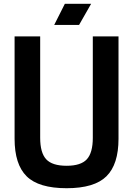

<svg xmlns="http://www.w3.org/2000/svg" viewBox="-20 -970 695 1003"><path d="M328.1 13.2Q182.1 13.2 119.1 -49.1Q56.2 -111.3 56.2 -245.1V-779.8H189.9V-250Q189.9 -171.9 221.4 -137.9Q252.9 -104 328.1 -104Q402.3 -104 433.6 -137.9Q464.8 -171.9 464.8 -250V-779.8H599.1V-245.1Q599.1 -111.3 536.1 -49.1Q473.1 13.2 328.1 13.2ZM318.8 -950.2H456.1L393.1 -839.8H263.2Z"/></svg>

Font: Cooper Hewitt
Style: Semibold
Weight: 709
Designer: Village Type and Design LLC
Foundry: Cooper Hewitt Smithsonian Design Museum
Version: 1.000